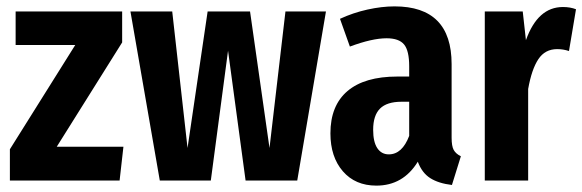

<svg xmlns="http://www.w3.org/2000/svg" viewBox="-20 -566 1826 602"><path d="M363 -530V-433L158 -106H367L355 0H11V-98L216 -425H29V-530Z M1002 -530 912 0H750L695 -407L641 0H481L389 -530H520L568 -102L631 -530H764L825 -102L875 -530Z M1425 -76 1397 14Q1355 9 1329 -7.5Q1303 -24 1290 -59Q1244 16 1160 16Q1094 16 1055 -29Q1016 -74 1016 -148Q1016 -235 1069.5 -280.5Q1123 -326 1226 -326H1263V-358Q1263 -407 1247 -426.5Q1231 -446 1192 -446Q1147 -446 1077 -420L1046 -507Q1087 -526 1132 -536Q1177 -546 1217 -546Q1396 -546 1396 -365V-134Q1396 -108 1402.5 -96Q1409 -84 1425 -76ZM1263 -140V-247H1239Q1193 -247 1171.5 -225.5Q1150 -204 1150 -159Q1150 -121 1163 -101.5Q1176 -82 1199 -82Q1241 -82 1263 -140Z M1786 -537 1764 -406Q1746 -412 1727 -412Q1689 -412 1668 -380.5Q1647 -349 1636 -287V0H1500V-530H1619L1629 -440Q1666 -544 1745 -544Q1768 -544 1786 -537Z"/></svg>

Font: Fira Sans Extra Condensed SemiBold
Style: Regular
Weight: 600
Width: 1
Designer: Carrois Corporate & Edenspiekermann AG
Foundry: Carrois Corporate GbR & Edenspiekermann AG
Version: Version 4.203